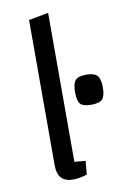

<svg xmlns="http://www.w3.org/2000/svg" viewBox="-79 -712 494 768"><g transform="rotate(-10 168.0 -328.0)"><path d="M217 -56 212 -1Q182 9 155 9Q92 9 92 -59V-650L172 -665V-60ZM279 -395Q312 -395 324 -381Q336 -367 336 -334Q336 -300 324.5 -286.5Q313 -273 279 -273Q245 -273 234 -286Q223 -299 223 -334Q223 -367 234 -381Q245 -395 279 -395Z"/></g></svg>

Font: Changa Light
Style: Regular
Weight: 300
Designer: Eduardo Rodriguez Tunni
Foundry: Eduardo Rodriguez Tunni
Version: Version 2.002; ttfautohint (v1.5) -l 8 -r 50 -G 110 -x 14 -H